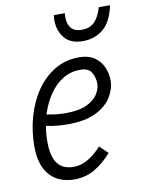

<svg xmlns="http://www.w3.org/2000/svg" viewBox="-83 -778 634 845"><g transform="rotate(-10 234.0 -356.0)"><path d="M32 -165Q32 -234 50 -297.5Q68 -361 102 -410.5Q136 -460 184.5 -489Q233 -518 294 -518Q335 -518 361.5 -500Q388 -482 400.5 -453.5Q413 -425 413 -394Q413 -357 391 -320.5Q369 -284 321 -260Q273 -236 195 -236Q172 -236 149 -238Q126 -240 98 -246Q92 -212 92 -176Q92 -110 115.5 -78.5Q139 -47 188 -47Q220 -47 252 -65.5Q284 -84 312 -116L349 -81Q314 -40 272.5 -16Q231 8 183 8Q111 8 71.5 -36.5Q32 -81 32 -165ZM289 -463Q245 -463 209.5 -440.5Q174 -418 149 -380Q124 -342 109 -295Q134 -290 154 -288Q174 -286 193 -286Q253 -286 288 -302.5Q323 -319 338 -343.5Q353 -368 353 -390Q353 -416 340 -439.5Q327 -463 289 -463ZM215 -697Q215 -703 215.5 -709.5Q216 -716 217 -720H266Q265 -714 265 -710Q265 -706 265 -702Q265 -671 280 -653Q295 -635 329 -635Q361 -635 382.5 -654.5Q404 -674 418 -720H468Q453 -648 415 -616.5Q377 -585 324 -585Q268 -585 241.5 -618Q215 -651 215 -697Z"/></g></svg>

Font: Radio Canada Condensed Light
Style: Italic
Weight: 300
Width: 3
Italic angle: -12°
Designer: Charles Daoud, Etienne Aubert Bonn, Alexandre Saumier Demers, Jacques Le Bailly
Foundry: Radio-Canada
Version: Version 2.104; ttfautohint (v1.8.4.7-5d5b);gftools[0.9.28.de